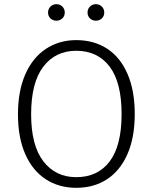

<svg xmlns="http://www.w3.org/2000/svg" viewBox="-20 -888 731 919"><path d="M625 -342Q625 -231 590.5 -151.5Q556 -72 493 -30.5Q430 11 345 11Q262 11 199 -30Q136 -71 101 -150Q66 -229 66 -341Q66 -452 101 -532Q136 -612 199.5 -654Q263 -696 345 -696Q429 -696 492 -655.5Q555 -615 590 -535Q625 -455 625 -342ZM129 -341Q129 -192 187.5 -116Q246 -40 345 -40Q448 -40 505 -115.5Q562 -191 562 -342Q562 -494 504.5 -569.5Q447 -645 345 -645Q245 -645 187 -568.5Q129 -492 129 -341ZM290 -828Q290 -811 278.5 -800Q267 -789 250 -789Q233 -789 221.5 -800Q210 -811 210 -828Q210 -845 221.5 -856.5Q233 -868 250 -868Q267 -868 278.5 -856.5Q290 -845 290 -828ZM479 -828Q479 -811 467.5 -800Q456 -789 439 -789Q422 -789 410.5 -800Q399 -811 399 -828Q399 -845 410.5 -856.5Q422 -868 439 -868Q456 -868 467.5 -856.5Q479 -845 479 -828Z"/></svg>

Font: Fira Sans Light
Style: Regular
Weight: 300
Designer: bBox Type GmbH & Carrois Corporate GbR & Edenspiekermann AG
Foundry: bBox Type GmbH & Carrois Corporate GbR & Edenspiekermann AG
Version: Version 4.301